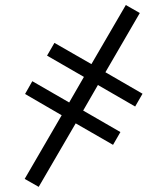

<svg xmlns="http://www.w3.org/2000/svg" viewBox="-20 -706 662 763"><path d="M429.2 -130.4 280.8 -215.8 133.8 36.6 78.1 4.9 225.1 -248 79.6 -332.5 108.4 -383.3 254.9 -298.8 313.5 -400.4 167 -484.9 196.3 -535.6 343.3 -451.2 480 -686 535.6 -654.3 398.9 -418.9 546.4 -333.5 517.1 -282.7 369.1 -368.2 310.5 -266.6 458.5 -181.2Z"/></svg>

Font: Giphurs Light
Style: Regular
Weight: 300
Version: Version 0.920; ttfautohint (v1.8.4.7-5d5b)